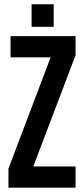

<svg xmlns="http://www.w3.org/2000/svg" viewBox="-20 -867 390 887"><path d="M228 -743.2H126V-847.2H228ZM329.1 -611.8 133.8 -98.1H329.1V0H19V-87.9L213.9 -602.1H28.8V-700.2H329.1Z"/></svg>

Font: BaseOne
Style: Regular
Weight: 400
Designer: Domenico Catapano
Foundry: Design by Basse
Version: Version 1.000;PS 001.001;hotconv 1.0.56